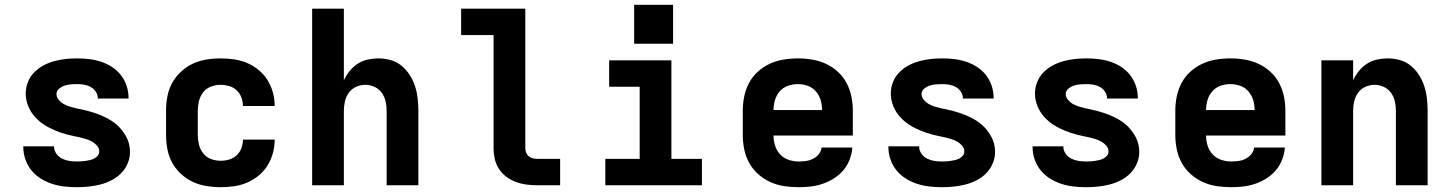

<svg xmlns="http://www.w3.org/2000/svg" viewBox="-20 -771 6040 799"><path d="M299 8Q273 8 247 5Q221 2 196.5 -6Q172 -14 149.5 -28Q127 -42 110.5 -62.5Q94 -83 85.5 -108Q77 -133 77 -159Q77 -159 77 -160Q77 -161 77 -162H205Q205 -161 205 -161Q205 -161 205 -161Q205 -145 214.5 -131.5Q224 -118 238 -111Q252 -104 267.5 -101.5Q283 -99 299 -99Q308 -99 317.5 -99.5Q327 -100 336.5 -101.5Q346 -103 355 -105Q364 -107 372.5 -111.5Q381 -116 387 -123.5Q393 -131 393 -141Q393 -154 384 -164.5Q375 -175 363.5 -181.5Q352 -188 339.5 -192Q327 -196 314 -199Q301 -202 288 -204.5Q275 -207 262 -210.5Q249 -214 236.5 -218Q224 -222 212 -227Q200 -232 188 -238Q176 -244 165 -251Q154 -258 144 -266.5Q134 -275 125 -285Q116 -295 109 -306.5Q102 -318 97 -330.5Q92 -343 89.5 -356Q87 -369 87 -382Q87 -406 96 -429Q105 -452 122 -469.5Q139 -487 160.5 -498.5Q182 -510 205.5 -516.5Q229 -523 253 -525.5Q277 -528 301 -528Q326 -528 351.5 -525Q377 -522 401 -514Q425 -506 446.5 -492Q468 -478 483.5 -458Q499 -438 507 -413.5Q515 -389 515 -364Q515 -363 515 -362.5Q515 -362 515 -361H387Q387 -361 387 -361.5Q387 -362 387 -362Q387 -377 378.5 -389.5Q370 -402 357.5 -409Q345 -416 330.5 -418.5Q316 -421 301 -421Q288 -421 275 -420Q262 -419 249.5 -415Q237 -411 226 -402Q215 -393 215 -380Q215 -367 224 -356Q233 -345 244.5 -338.5Q256 -332 268.5 -328Q281 -324 294 -321Q307 -318 320 -315.5Q333 -313 345.5 -309.5Q358 -306 370.5 -302Q383 -298 395.5 -293Q408 -288 420 -282Q432 -276 443 -269Q454 -262 464 -253.5Q474 -245 482.5 -235Q491 -225 498.5 -213.5Q506 -202 511 -190Q516 -178 518.5 -165Q521 -152 521 -138Q521 -114 511 -90.5Q501 -67 483.5 -49.5Q466 -32 443.5 -20.5Q421 -9 397 -3Q373 3 348.5 5.5Q324 8 299 8Z M898 8Q868 8 838 3Q808 -2 781.5 -14.5Q755 -27 732.5 -48Q710 -69 696 -95Q682 -121 676.5 -150.5Q671 -180 671 -210V-310Q671 -340 676.5 -369.5Q682 -399 696 -425Q710 -451 732.5 -472Q755 -493 781.5 -505.5Q808 -518 838 -523Q868 -528 898 -528Q926 -528 954 -524Q982 -520 1008 -509Q1034 -498 1056 -480Q1078 -462 1093 -438Q1108 -414 1115.5 -386.5Q1123 -359 1123 -331Q1123 -330 1123 -330Q1123 -330 1123 -330H991Q991 -330 991 -330Q991 -330 991 -330Q991 -348 984.5 -365.5Q978 -383 964.5 -395.5Q951 -408 933.5 -413Q916 -418 898 -418Q877 -418 857.5 -410.5Q838 -403 825.5 -387Q813 -371 808 -350.5Q803 -330 803 -310V-210Q803 -190 808 -169.5Q813 -149 825.5 -133Q838 -117 857.5 -109.5Q877 -102 898 -102Q916 -102 933.5 -107Q951 -112 964.5 -124.5Q978 -137 984.5 -154.5Q991 -172 991 -190Q991 -190 991 -190Q991 -190 991 -190H1123Q1123 -190 1123 -190Q1123 -190 1123 -189Q1123 -161 1115.5 -133.5Q1108 -106 1093 -82Q1078 -58 1056 -40Q1034 -22 1008 -11Q982 0 954 4Q926 8 898 8Z M1279 0V-735H1411V-437Q1421 -458 1435 -475.5Q1449 -493 1468 -505.5Q1487 -518 1509.5 -523Q1532 -528 1554 -528Q1580 -528 1605.5 -521Q1631 -514 1651 -497.5Q1671 -481 1685 -459Q1699 -437 1707 -412.5Q1715 -388 1718 -362Q1721 -336 1721 -310V0H1589V-310Q1589 -330 1584.5 -349.5Q1580 -369 1568.5 -385Q1557 -401 1538.5 -409.5Q1520 -418 1500 -418Q1480 -418 1461.5 -409.5Q1443 -401 1431.5 -385Q1420 -369 1415.5 -349.5Q1411 -330 1411 -310V0Z M2215 0Q2193 0 2170.5 -3Q2148 -6 2126.5 -14Q2105 -22 2087 -35.5Q2069 -49 2056.5 -68Q2044 -87 2039 -109.5Q2034 -132 2034 -155V-625H1899V-735H2166V-155Q2166 -145 2169.5 -136Q2173 -127 2180 -121Q2187 -115 2196.5 -112.5Q2206 -110 2215 -110H2311V0Z M2499 0V-110H2642V-410H2515V-520H2774V-110H2901V0ZM2619 -589V-751H2781V-589Z M3303 8Q3273 8 3243 3.5Q3213 -1 3185.5 -13.5Q3158 -26 3135 -46.5Q3112 -67 3097.5 -93.5Q3083 -120 3077 -150Q3071 -180 3071 -210V-310Q3071 -340 3077 -369.5Q3083 -399 3097 -425.5Q3111 -452 3133.5 -472.5Q3156 -493 3183 -505.5Q3210 -518 3240 -523Q3270 -528 3300 -528Q3330 -528 3360 -523Q3390 -518 3417 -505.5Q3444 -493 3466.5 -472.5Q3489 -452 3503 -425.5Q3517 -399 3523 -369.5Q3529 -340 3529 -310V-207H3199Q3199 -185 3205.5 -164.5Q3212 -144 3226.5 -128.5Q3241 -113 3261.5 -106Q3282 -99 3303 -99Q3318 -99 3333.5 -101Q3349 -103 3363 -110Q3377 -117 3387 -129Q3397 -141 3399 -157H3527Q3525 -131 3515.5 -106.5Q3506 -82 3489.5 -62.5Q3473 -43 3451 -29Q3429 -15 3404.5 -6.5Q3380 2 3354.5 5Q3329 8 3303 8ZM3199 -313H3401Q3401 -334 3395 -354.5Q3389 -375 3375 -391Q3361 -407 3341 -414Q3321 -421 3300 -421Q3279 -421 3259 -414Q3239 -407 3225 -391Q3211 -375 3205 -354.5Q3199 -334 3199 -313Z M3899 8Q3873 8 3847 5Q3821 2 3796.5 -6Q3772 -14 3749.5 -28Q3727 -42 3710.5 -62.5Q3694 -83 3685.5 -108Q3677 -133 3677 -159Q3677 -159 3677 -160Q3677 -161 3677 -162H3805Q3805 -161 3805 -161Q3805 -161 3805 -161Q3805 -145 3814.5 -131.5Q3824 -118 3838 -111Q3852 -104 3867.5 -101.5Q3883 -99 3899 -99Q3908 -99 3917.5 -99.5Q3927 -100 3936.5 -101.5Q3946 -103 3955 -105Q3964 -107 3972.5 -111.5Q3981 -116 3987 -123.5Q3993 -131 3993 -141Q3993 -154 3984 -164.5Q3975 -175 3963.5 -181.5Q3952 -188 3939.5 -192Q3927 -196 3914 -199Q3901 -202 3888 -204.5Q3875 -207 3862 -210.5Q3849 -214 3836.5 -218Q3824 -222 3812 -227Q3800 -232 3788 -238Q3776 -244 3765 -251Q3754 -258 3744 -266.5Q3734 -275 3725 -285Q3716 -295 3709 -306.5Q3702 -318 3697 -330.5Q3692 -343 3689.5 -356Q3687 -369 3687 -382Q3687 -406 3696 -429Q3705 -452 3722 -469.5Q3739 -487 3760.5 -498.5Q3782 -510 3805.5 -516.5Q3829 -523 3853 -525.5Q3877 -528 3901 -528Q3926 -528 3951.5 -525Q3977 -522 4001 -514Q4025 -506 4046.5 -492Q4068 -478 4083.5 -458Q4099 -438 4107 -413.5Q4115 -389 4115 -364Q4115 -363 4115 -362.5Q4115 -362 4115 -361H3987Q3987 -361 3987 -361.5Q3987 -362 3987 -362Q3987 -377 3978.5 -389.5Q3970 -402 3957.5 -409Q3945 -416 3930.5 -418.5Q3916 -421 3901 -421Q3888 -421 3875 -420Q3862 -419 3849.5 -415Q3837 -411 3826 -402Q3815 -393 3815 -380Q3815 -367 3824 -356Q3833 -345 3844.5 -338.5Q3856 -332 3868.5 -328Q3881 -324 3894 -321Q3907 -318 3920 -315.5Q3933 -313 3945.5 -309.5Q3958 -306 3970.5 -302Q3983 -298 3995.5 -293Q4008 -288 4020 -282Q4032 -276 4043 -269Q4054 -262 4064 -253.5Q4074 -245 4082.5 -235Q4091 -225 4098.5 -213.5Q4106 -202 4111 -190Q4116 -178 4118.5 -165Q4121 -152 4121 -138Q4121 -114 4111 -90.5Q4101 -67 4083.5 -49.5Q4066 -32 4043.5 -20.5Q4021 -9 3997 -3Q3973 3 3948.5 5.5Q3924 8 3899 8Z M4499 8Q4473 8 4447 5Q4421 2 4396.5 -6Q4372 -14 4349.5 -28Q4327 -42 4310.5 -62.5Q4294 -83 4285.5 -108Q4277 -133 4277 -159Q4277 -159 4277 -160Q4277 -161 4277 -162H4405Q4405 -161 4405 -161Q4405 -161 4405 -161Q4405 -145 4414.5 -131.5Q4424 -118 4438 -111Q4452 -104 4467.5 -101.5Q4483 -99 4499 -99Q4508 -99 4517.5 -99.5Q4527 -100 4536.5 -101.5Q4546 -103 4555 -105Q4564 -107 4572.5 -111.5Q4581 -116 4587 -123.5Q4593 -131 4593 -141Q4593 -154 4584 -164.5Q4575 -175 4563.5 -181.5Q4552 -188 4539.5 -192Q4527 -196 4514 -199Q4501 -202 4488 -204.5Q4475 -207 4462 -210.5Q4449 -214 4436.5 -218Q4424 -222 4412 -227Q4400 -232 4388 -238Q4376 -244 4365 -251Q4354 -258 4344 -266.5Q4334 -275 4325 -285Q4316 -295 4309 -306.5Q4302 -318 4297 -330.5Q4292 -343 4289.5 -356Q4287 -369 4287 -382Q4287 -406 4296 -429Q4305 -452 4322 -469.5Q4339 -487 4360.5 -498.5Q4382 -510 4405.5 -516.5Q4429 -523 4453 -525.5Q4477 -528 4501 -528Q4526 -528 4551.5 -525Q4577 -522 4601 -514Q4625 -506 4646.5 -492Q4668 -478 4683.5 -458Q4699 -438 4707 -413.5Q4715 -389 4715 -364Q4715 -363 4715 -362.5Q4715 -362 4715 -361H4587Q4587 -361 4587 -361.5Q4587 -362 4587 -362Q4587 -377 4578.5 -389.5Q4570 -402 4557.5 -409Q4545 -416 4530.5 -418.5Q4516 -421 4501 -421Q4488 -421 4475 -420Q4462 -419 4449.5 -415Q4437 -411 4426 -402Q4415 -393 4415 -380Q4415 -367 4424 -356Q4433 -345 4444.5 -338.5Q4456 -332 4468.5 -328Q4481 -324 4494 -321Q4507 -318 4520 -315.5Q4533 -313 4545.5 -309.5Q4558 -306 4570.5 -302Q4583 -298 4595.5 -293Q4608 -288 4620 -282Q4632 -276 4643 -269Q4654 -262 4664 -253.5Q4674 -245 4682.5 -235Q4691 -225 4698.5 -213.5Q4706 -202 4711 -190Q4716 -178 4718.5 -165Q4721 -152 4721 -138Q4721 -114 4711 -90.5Q4701 -67 4683.5 -49.5Q4666 -32 4643.5 -20.5Q4621 -9 4597 -3Q4573 3 4548.5 5.5Q4524 8 4499 8Z M5103 8Q5073 8 5043 3.5Q5013 -1 4985.5 -13.5Q4958 -26 4935 -46.5Q4912 -67 4897.5 -93.5Q4883 -120 4877 -150Q4871 -180 4871 -210V-310Q4871 -340 4877 -369.5Q4883 -399 4897 -425.5Q4911 -452 4933.5 -472.5Q4956 -493 4983 -505.5Q5010 -518 5040 -523Q5070 -528 5100 -528Q5130 -528 5160 -523Q5190 -518 5217 -505.5Q5244 -493 5266.5 -472.5Q5289 -452 5303 -425.5Q5317 -399 5323 -369.5Q5329 -340 5329 -310V-207H4999Q4999 -185 5005.5 -164.5Q5012 -144 5026.5 -128.5Q5041 -113 5061.5 -106Q5082 -99 5103 -99Q5118 -99 5133.5 -101Q5149 -103 5163 -110Q5177 -117 5187 -129Q5197 -141 5199 -157H5327Q5325 -131 5315.5 -106.5Q5306 -82 5289.5 -62.5Q5273 -43 5251 -29Q5229 -15 5204.5 -6.5Q5180 2 5154.5 5Q5129 8 5103 8ZM4999 -313H5201Q5201 -334 5195 -354.5Q5189 -375 5175 -391Q5161 -407 5141 -414Q5121 -421 5100 -421Q5079 -421 5059 -414Q5039 -407 5025 -391Q5011 -375 5005 -354.5Q4999 -334 4999 -313Z M5479 0V-520H5611V-437Q5621 -458 5635 -475.5Q5649 -493 5668 -505.5Q5687 -518 5709.5 -523Q5732 -528 5754 -528Q5780 -528 5805.5 -521Q5831 -514 5851 -497.5Q5871 -481 5885 -459Q5899 -437 5907 -412.5Q5915 -388 5918 -362Q5921 -336 5921 -310V0H5789V-310Q5789 -330 5784.5 -349.5Q5780 -369 5768.5 -385Q5757 -401 5738.5 -409.5Q5720 -418 5700 -418Q5680 -418 5661.5 -409.5Q5643 -401 5631.5 -385Q5620 -369 5615.5 -349.5Q5611 -330 5611 -310V0Z"/></svg>

Font: Iosevka SS04 XBd Ex
Style: Regular
Weight: 800
Width: 7
Monospace: yes
Designer: Belleve Invis
Foundry: Belleve Invis
Version: Version 19.0.0; ttfautohint (v1.8.4)